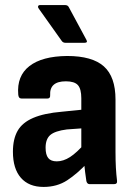

<svg xmlns="http://www.w3.org/2000/svg" viewBox="-20 -727 530 758"><path d="M334 0Q324 0 321 -12Q319 -25 316 -48Q313 -71 312 -93L301 -129V-339Q301 -376 287.5 -391Q274 -406 240 -406Q175 -406 178 -351Q179 -338 167 -338H65Q53 -338 52 -354Q46 -427 96 -466Q146 -505 245 -506Q344 -506 390 -465Q436 -424 436 -334V-127Q436 -93 437.5 -65.5Q439 -38 442 -14Q444 0 430 0ZM152 11Q94 11 62.5 -25Q31 -61 31 -128Q31 -178 49.5 -210.5Q68 -243 111 -261.5Q154 -280 225 -286L314 -295V-221L244 -216Q197 -210 178.5 -194Q160 -178 160 -144Q160 -116 170.5 -103Q181 -90 204 -90Q230 -90 256.5 -107Q283 -124 318 -164L327 -86Q285 -41 245 -15Q205 11 152 11ZM239 -558Q229 -558 224 -565L133 -693Q129 -698 130.5 -702.5Q132 -707 138 -707H237Q248 -707 252 -698L321 -570Q328 -558 313 -558Z"/></svg>

Font: Sofia Sans Semi Condensed ExtraBold
Style: Regular
Weight: 800
Designer: Botio Nikoltchev, Ani Petrova
Foundry: lettersoup
Version: Version 4.100